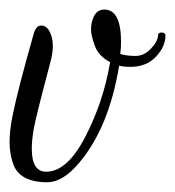

<svg xmlns="http://www.w3.org/2000/svg" viewBox="-50 -374 360 394"><path d="M164 -354.4Q198.4 -354.4 198.4 -288Q198.4 -276 196.8 -263.2Q210.4 -259.2 228 -259.2Q245.6 -259.2 260 -274.4Q274.4 -289.6 274.4 -302.4Q274.4 -305.6 278.4 -306.8Q282.4 -308 286 -306.4Q289.6 -304.8 289.6 -301.6Q289.6 -278.4 270 -257.6Q250.4 -236.8 217.6 -236.8Q204.8 -236.8 194.4 -239.2Q173.6 -111.2 111.2 -38.4Q78.4 0 47.2 0Q-10.4 0 -23.2 -38.4Q-30.4 -59.2 -30.4 -82.4Q-30.4 -105.6 -24 -137.6Q-13.6 -189.6 19.2 -304.8Q24 -321.6 34.4 -321.6Q48.8 -321.6 55.2 -300.8Q58.4 -292 58.4 -278.8Q58.4 -265.6 53.6 -247.2Q23.2 -132.8 19.2 -109.2Q15.2 -85.6 15.2 -68.8Q15.2 -21.6 44.8 -21.6Q88 -21.6 125.2 -93.6Q162.4 -165.6 176 -246.4Q152 -259.2 144.4 -280.4Q136.8 -301.6 136.8 -313.2Q136.8 -324.8 140 -333.6Q146.4 -354.4 164 -354.4Z"/></svg>

Font: Rouge Script
Style: Regular
Weight: 400
Designer: Sabrina Mariela Lopez
Foundry: Typesenses
Version: Version 1.003